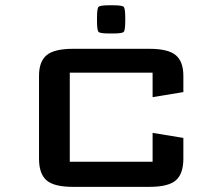

<svg xmlns="http://www.w3.org/2000/svg" viewBox="-20 -727 853 747"><path d="M406.2 -596.7Q369.6 -596.7 363.5 -602.8Q357.4 -608.9 357.4 -645.5V-657.7Q357.4 -694.3 363.5 -700.4Q369.6 -706.5 406.2 -706.5H418.5Q455.1 -706.5 461.2 -700.4Q467.3 -694.3 467.3 -657.7V-645.5Q467.3 -608.9 461.2 -602.8Q455.1 -596.7 418.5 -596.7ZM693.4 -190.4V-109.9Q693.4 -50.8 664.1 -25.4Q634.8 0 561.5 0H263.7Q190.4 0 161.1 -25.4Q131.8 -50.8 131.8 -109.9V-432.1Q131.8 -487.8 161.6 -512.5Q191.4 -537.1 263.7 -537.1H561.5Q633.8 -537.1 663.6 -512.5Q693.4 -487.8 693.4 -432.1V-368.7L573.7 -349.1V-444.3H251.5V-97.7H573.7V-210Z"/></svg>

Font: Squarish Sans CT
Style: Regular
Weight: 400
Version: Version 0.9